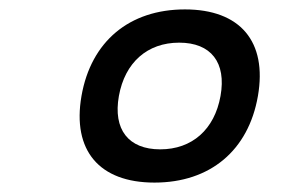

<svg xmlns="http://www.w3.org/2000/svg" viewBox="-20 -723 626 406"><path d="M306.6 -336.9C424.3 -336.9 505.4 -404.8 525.4 -520C545.4 -635.3 487.8 -703.1 371.1 -703.1C253.4 -703.1 172.4 -635.3 152.3 -520C132.3 -404.8 189.9 -336.9 306.6 -336.9ZM318.8 -407.2C251.5 -407.2 218.8 -449.2 231.4 -520C244.1 -590.8 291.5 -632.8 358.9 -632.8C426.3 -632.8 459 -590.8 446.3 -520C433.6 -449.2 386.2 -407.2 318.8 -407.2Z"/></svg>

Font: Cascadia Code SemiLight
Style: Italic
Weight: 350
Italic angle: -10°
Monospace: yes
Designer: Aaron Bell
Foundry: Saja Typeworks
Version: Version 2404.023